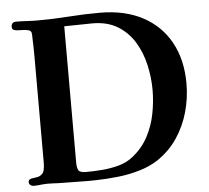

<svg xmlns="http://www.w3.org/2000/svg" viewBox="-52 -792 926 850"><g transform="rotate(-5 410.5 -367.0)"><path d="M625 -376Q625 -430 612.5 -486Q600 -542 572 -588.5Q544 -635 498 -663.5Q452 -692 385 -692Q355 -692 322.5 -691Q290 -690 260 -690V-85Q260 -61 266.5 -50Q273 -39 300 -39Q334 -39 372 -42Q410 -45 446.5 -55Q483 -65 510 -87Q554 -122 579 -169Q604 -216 614.5 -269.5Q625 -323 625 -376ZM777 -390Q777 -327 760 -265.5Q743 -204 708 -151.5Q673 -99 618 -62Q583 -39 536 -25Q489 -11 438.5 -5.5Q388 0 340 1Q303 2 269 1Q235 0 197 0Q176 0 150 -1.5Q124 -3 103 -1Q94 0 84 1Q74 2 64 2Q56 2 49.5 -3Q43 -8 43 -16Q43 -24 49 -28Q55 -32 62 -32Q69 -33 78.5 -34.5Q88 -36 92 -38Q109 -46 113 -61Q117 -76 117 -95V-479Q117 -523 117 -568Q117 -613 115 -657Q115 -661 115 -665Q115 -669 114 -673Q112 -683 101.5 -686Q91 -689 78 -689.5Q65 -690 57 -690Q47 -690 37.5 -693Q28 -696 28 -708Q28 -729 50 -729Q73 -729 97 -727.5Q121 -726 144 -726Q214 -726 283 -731Q352 -736 422 -736Q533 -736 612.5 -693.5Q692 -651 734.5 -573.5Q777 -496 777 -390Z"/></g></svg>

Font: l_WÎãfOS
Style: ^8Ä
Weight: 700
Designer: LiuPeng
Version: Version 1.3